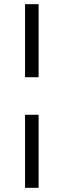

<svg xmlns="http://www.w3.org/2000/svg" viewBox="-20 -720 305 920"><path d="M100 -170H165V180H100ZM100 -700H165V-350H100Z"/></svg>

Font: Cinzel Black
Style: Regular
Weight: 900
Designer: Natanael Gama
Version: Version 2.000